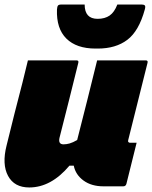

<svg xmlns="http://www.w3.org/2000/svg" viewBox="-29 -816 671 846"><path d="M94 -550H308Q319 -550 316 -539Q296 -457 275 -374Q254 -291 233 -208Q227 -180 251 -180Q264 -180 278 -184Q292 -188 311 -199Q333 -286 355.5 -374.5Q378 -463 399 -550H613Q624 -550 621 -539Q579 -369 536 -199Q534 -193 537 -190Q539 -187 544 -187H573Q562 -142 550.5 -96.5Q539 -51 528 -6Q525 5 514 5H427Q374 5 339 -20.5Q304 -46 296 -86H277Q196 10 100 10Q34 10 6.5 -41Q-21 -92 0 -175Q18 -249 34.5 -314Q51 -379 70 -452Q76 -477 82 -501Q88 -525 94 -550ZM401 -733Q433 -733 454 -747.5Q475 -762 488 -796H596Q605 -796 609 -792Q613 -788 609 -774Q583 -679 532 -640.5Q481 -602 402 -602H392Q308 -602 263.5 -646Q219 -690 222 -774Q223 -787 226.5 -791.5Q230 -796 241 -796H344Q344 -733 401 -733Z"/></svg>

Font: Recursive Sn Lnr St XBk
Style: Italic
Weight: 1000
Italic angle: -15°
Version: Version 1.079;hotconv 1.0.112;makeotfexe 2.5.65598; ttfautoh